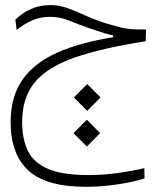

<svg xmlns="http://www.w3.org/2000/svg" viewBox="-20 -428 626 749"><path d="M316.4 300.8Q159.2 300.8 90.3 236.8Q21.5 172.9 21.5 48.3Q21.5 -51.3 67.9 -117.2Q114.3 -183.1 203.4 -222.7Q292.5 -262.2 421.4 -282.7V-290Q402.3 -293.9 385.5 -299.1Q368.7 -304.2 328.6 -317.9Q281.7 -334.5 248 -348.4Q214.4 -362.3 173.8 -362.3Q135.7 -362.3 103.3 -347.4Q70.8 -332.5 44.9 -311L40 -351.1Q67.4 -378.4 101.8 -393.3Q136.2 -408.2 177.7 -408.2Q211.4 -408.2 245.1 -395.8Q278.8 -383.3 316.2 -366.2Q353.5 -349.1 398.4 -335.4Q429.2 -326.2 450 -321Q470.7 -315.9 492.9 -314.2Q515.1 -312.5 549.8 -313L548.3 -267.1Q378.9 -240.7 272.5 -203.9Q166 -167 116.2 -107.4Q66.4 -47.9 66.4 47.4Q66.4 113.3 88.4 159.7Q110.4 206.1 166.7 230.5Q223.1 254.9 326.2 254.9Q382.3 254.9 440.2 246.8Q498 238.8 543 228L543.9 267.6Q501 282.2 437.7 291.5Q374.5 300.8 316.4 300.8ZM320.3 4.4 268.1 -47.9 320.3 -100.1 372.1 -47.9ZM318.8 143.6 266.6 91.3 318.8 39.1 370.6 91.3Z"/></svg>

Font: Cascadia Mono NF ExtraLight
Style: Regular
Weight: 200
Monospace: yes
Designer: Aaron Bell
Foundry: Saja Typeworks
Version: Version 2404.023; ttfautohint (v1.8.4)